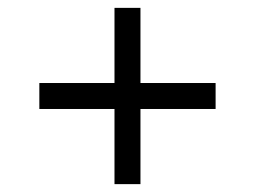

<svg xmlns="http://www.w3.org/2000/svg" viewBox="-20 -600 649 488"><path d="M528 -323H337V-132H271V-323H80V-389H271V-580H337V-389H528Z"/></svg>

Font: Exo
Style: Regular
Weight: 400
Designer: Natanael Gama
Foundry: Natanael Gama
Version: Version 1.500; ttfautohint (v1.6)